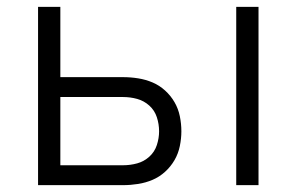

<svg xmlns="http://www.w3.org/2000/svg" viewBox="-20 -540 865 560"><path d="M669 0V-520H734V0ZM91 0V-520H156V-315H339Q361 -315 383 -311.5Q405 -308 425 -299.5Q445 -291 461.5 -276Q478 -261 489 -242Q500 -223 504.5 -201Q509 -179 509 -157Q509 -136 504.5 -114Q500 -92 489 -73Q478 -54 461.5 -39Q445 -24 425 -15.5Q405 -7 383 -3.5Q361 0 339 0ZM339 -58Q360 -58 380 -63.5Q400 -69 415.5 -83Q431 -97 437.5 -117Q444 -137 444 -157Q444 -178 437.5 -198Q431 -218 415.5 -232Q400 -246 380 -251.5Q360 -257 339 -257H156V-58Z"/></svg>

Font: Iosevka Aile Light
Style: Regular
Weight: 300
Designer: Belleve Invis
Foundry: Belleve Invis
Version: Version 27.3.5; ttfautohint (v1.8.4)